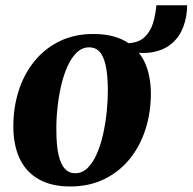

<svg xmlns="http://www.w3.org/2000/svg" viewBox="-20 -678 714 712"><path d="M326 -552Q396.5 -552 443.5 -526Q490.5 -500 514.8 -450.8Q539 -401.5 539.5 -331.5Q539.5 -261.5 519.8 -199.2Q500 -137 461.5 -89.2Q423 -41.5 367.2 -14Q311.5 13.5 240 13.5Q171.5 13.5 124.5 -12.8Q77.5 -39 53.8 -88.2Q30 -137.5 29.5 -206.5Q29 -277.5 48.8 -340Q68.5 -402.5 107 -450.2Q145.5 -498 200.8 -525Q256 -552 326 -552ZM311 -502.5Q284.5 -502.5 264.2 -482.8Q244 -463 229.5 -430.2Q215 -397.5 206 -357.2Q197 -317 192.8 -275Q188.5 -233 189 -195.5Q189 -139.5 197 -104.2Q205 -69 220.5 -52.2Q236 -35.5 258.5 -35.5Q285 -35.5 305 -55.2Q325 -75 339.2 -107.8Q353.5 -140.5 362.5 -181Q371.5 -221.5 375.8 -263.8Q380 -306 380 -344Q379.5 -401 371.8 -435.8Q364 -470.5 349 -486.5Q334 -502.5 311 -502.5ZM560 -658.5H674Q673.5 -613.5 659.2 -577Q645 -540.5 617.2 -516.8Q589.5 -493 548.5 -485Q507.5 -477 454.5 -488L450 -517.5Q492.5 -518.5 515.2 -539.5Q538 -560.5 547.5 -592.5Q557 -624.5 560 -658.5Z"/></svg>

Font: Merriweather 60pt ExtraBold
Style: Italic
Weight: 800
Italic angle: -7.8°
Version: Version 2.101